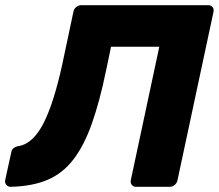

<svg xmlns="http://www.w3.org/2000/svg" viewBox="-54 -720 844 740"><path d="M470 0Q460 0 454 -7.5Q448 -15 450 -25L560 -540H374L355 -449Q330 -328 300 -243.5Q270 -159 229 -105.5Q188 -52 129.5 -27Q71 -2 -13 0Q-23 0 -29.5 -7.5Q-36 -15 -34 -26L-11 -131Q-8 -153 18 -157Q47 -162 71.5 -185.5Q96 -209 116 -249.5Q136 -290 153.5 -346.5Q171 -403 186 -472L229 -675Q231 -686 240 -693Q249 -700 259 -700H748Q759 -700 765 -693Q771 -686 769 -675L630 -25Q628 -15 619.5 -7.5Q611 0 600 0Z"/></svg>

Font: Rubik Light
Style: Bold Italic
Weight: 700
Italic angle: -12°
Version: Version 2.104